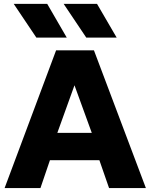

<svg xmlns="http://www.w3.org/2000/svg" viewBox="-20 -956 765 976"><path d="M3.4 0 265.1 -700H457.6L721.6 0H534.4L485.1 -141.8H233.9L185.6 0ZM271.4 -280.5H446.6L358.6 -522.5ZM573.1 -764.8H418.6L303.4 -936.5H473.1ZM319.4 -764.8H164.9L49.6 -936.5H219.9Z"/></svg>

Font: Geologica Thin
Style: Regular
Weight: 100
Version: Version 1.010;gftools[0.9.28]